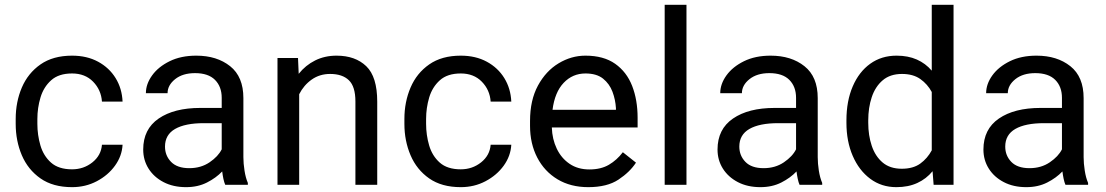

<svg xmlns="http://www.w3.org/2000/svg" viewBox="-20 -770 4608 800"><path d="M280.3 -64.5Q328.6 -64.5 365 -93.5Q401.4 -122.6 404.8 -167H490.7Q488.3 -120.1 459.2 -79.8Q430.2 -39.6 383.3 -14.9Q336.4 9.8 280.3 9.8Q200.7 9.8 148.7 -26.6Q96.7 -63 71 -123Q45.4 -183.1 45.4 -253.9V-274.4Q45.4 -345.2 71 -405.3Q96.7 -465.3 148.9 -501.7Q201.2 -538.1 280.3 -538.1Q342.3 -538.1 388.7 -512.9Q435.1 -487.8 461.7 -444.6Q488.3 -401.4 490.7 -346.7H404.8Q401.4 -395.5 367.9 -429.7Q334.5 -463.9 280.3 -463.9Q224.6 -463.9 193.1 -435.5Q161.6 -407.2 148.7 -363.8Q135.7 -320.3 135.7 -274.4V-253.9Q135.7 -207.5 148.4 -164.1Q161.1 -120.6 192.6 -92.5Q224.1 -64.5 280.3 -64.5Z M918.5 0Q914.1 -9.8 910.9 -24.7Q907.7 -39.6 905.8 -55.7Q880.4 -28.8 842.3 -9.5Q804.2 9.8 755.4 9.8Q701.7 9.8 661.4 -11.2Q621.1 -32.2 598.9 -67.6Q576.7 -103 576.7 -147Q576.7 -231.9 641.1 -276.1Q705.6 -320.3 814.5 -320.3H903.8V-362.3Q903.8 -409.2 875.7 -437.3Q847.7 -465.3 792.5 -465.3Q741.2 -465.3 709.7 -440.2Q678.2 -415 678.2 -381.8H587.9Q587.9 -419.9 613.8 -455.8Q639.6 -491.7 686.8 -514.9Q733.9 -538.1 797.9 -538.1Q883.8 -538.1 939 -494.1Q994.1 -450.2 994.1 -361.3V-115.2Q994.1 -88.9 998.8 -59.1Q1003.4 -29.3 1012.7 -7.8V0ZM768.6 -69.3Q817.4 -69.3 853.3 -93.8Q889.2 -118.2 903.8 -147.9V-256.8H829.1Q751.5 -256.8 709.5 -232.7Q667.5 -208.5 667.5 -159.2Q667.5 -121.6 692.9 -95.5Q718.3 -69.3 768.6 -69.3Z M1355.5 -461.9Q1312 -461.9 1278.8 -438.5Q1245.6 -415 1226.6 -377.4V0H1136.2V-528.3H1221.7L1224.6 -462.4Q1252.9 -498 1293 -518.1Q1333 -538.1 1382.3 -538.1Q1460.4 -538.1 1506.1 -494.1Q1551.8 -450.2 1551.8 -346.2V0H1460.9V-347.2Q1460.9 -409.2 1433.8 -435.5Q1406.7 -461.9 1355.5 -461.9Z M1899.9 -64.5Q1948.2 -64.5 1984.6 -93.5Q2021 -122.6 2024.4 -167H2110.4Q2107.9 -120.1 2078.9 -79.8Q2049.8 -39.6 2002.9 -14.9Q1956.1 9.8 1899.9 9.8Q1820.3 9.8 1768.3 -26.6Q1716.3 -63 1690.7 -123Q1665 -183.1 1665 -253.9V-274.4Q1665 -345.2 1690.7 -405.3Q1716.3 -465.3 1768.6 -501.7Q1820.8 -538.1 1899.9 -538.1Q1961.9 -538.1 2008.3 -512.9Q2054.7 -487.8 2081.3 -444.6Q2107.9 -401.4 2110.4 -346.7H2024.4Q2021 -395.5 1987.5 -429.7Q1954.1 -463.9 1899.9 -463.9Q1844.2 -463.9 1812.7 -435.5Q1781.2 -407.2 1768.3 -363.8Q1755.4 -320.3 1755.4 -274.4V-253.9Q1755.4 -207.5 1768.1 -164.1Q1780.8 -120.6 1812.3 -92.5Q1843.8 -64.5 1899.9 -64.5Z M2431.2 9.8Q2357.4 9.8 2303 -22.9Q2248.5 -55.7 2218.5 -113.5Q2188.5 -171.4 2188.5 -245.6V-266.1Q2188.5 -352.5 2221.4 -413.3Q2254.4 -474.1 2307.4 -506.1Q2360.4 -538.1 2419.4 -538.1Q2495.1 -538.1 2543.2 -504.2Q2591.3 -470.2 2614 -411.9Q2636.7 -353.5 2636.7 -279.3V-238.8H2279.3Q2280.8 -190.4 2299.8 -150.6Q2318.8 -110.8 2353.3 -87.4Q2387.7 -64 2436 -64Q2483.9 -64 2517.1 -83.5Q2550.3 -103 2575.2 -135.7L2629.9 -92.3Q2604.5 -53.2 2557.1 -21.7Q2509.8 9.8 2431.2 9.8ZM2419.4 -463.9Q2365.7 -463.9 2328.6 -424.8Q2291.5 -385.7 2282.2 -312.5H2546.4V-319.3Q2544.4 -354.5 2532 -387.7Q2519.5 -420.9 2492.7 -442.4Q2465.8 -463.9 2419.4 -463.9Z M2840.3 -750V0H2749.5V-750Z M3311.5 0Q3307.1 -9.8 3304 -24.7Q3300.8 -39.6 3298.8 -55.7Q3273.4 -28.8 3235.4 -9.5Q3197.3 9.8 3148.4 9.8Q3094.7 9.8 3054.4 -11.2Q3014.2 -32.2 2991.9 -67.6Q2969.7 -103 2969.7 -147Q2969.7 -231.9 3034.2 -276.1Q3098.6 -320.3 3207.5 -320.3H3296.9V-362.3Q3296.9 -409.2 3268.8 -437.3Q3240.7 -465.3 3185.5 -465.3Q3134.3 -465.3 3102.8 -440.2Q3071.3 -415 3071.3 -381.8H2981Q2981 -419.9 3006.8 -455.8Q3032.7 -491.7 3079.8 -514.9Q3127 -538.1 3190.9 -538.1Q3276.9 -538.1 3332 -494.1Q3387.2 -450.2 3387.2 -361.3V-115.2Q3387.2 -88.9 3391.8 -59.1Q3396.5 -29.3 3405.8 -7.8V0ZM3161.6 -69.3Q3210.4 -69.3 3246.3 -93.8Q3282.2 -118.2 3296.9 -147.9V-256.8H3222.2Q3144.5 -256.8 3102.5 -232.7Q3060.5 -208.5 3060.5 -159.2Q3060.5 -121.6 3085.9 -95.5Q3111.3 -69.3 3161.6 -69.3Z M3506.8 -258.3V-268.6Q3506.8 -349.1 3533 -409.9Q3559.1 -470.7 3606 -504.4Q3652.8 -538.1 3715.8 -538.1Q3763.7 -538.1 3800 -522Q3836.4 -505.9 3862.3 -475.6V-750H3953.1V0H3870.1L3865.7 -56.6Q3839.8 -24.9 3802.2 -7.6Q3764.6 9.8 3714.8 9.8Q3652.8 9.8 3606 -25.1Q3559.1 -60.1 3533 -120.6Q3506.8 -181.2 3506.8 -258.3ZM3597.7 -268.6V-258.3Q3597.7 -206.1 3612.3 -162.4Q3627 -118.7 3657.7 -92.8Q3688.5 -66.9 3737.3 -66.9Q3784.7 -66.9 3814.5 -88.4Q3844.2 -109.9 3862.3 -143.6V-386.7Q3844.7 -419.4 3814.7 -440.7Q3784.7 -461.9 3738.3 -461.9Q3689 -461.9 3658 -435.5Q3627 -409.2 3612.3 -365.2Q3597.7 -321.3 3597.7 -268.6Z M4419.4 0Q4415 -9.8 4411.9 -24.7Q4408.7 -39.6 4406.7 -55.7Q4381.3 -28.8 4343.3 -9.5Q4305.2 9.8 4256.3 9.8Q4202.6 9.8 4162.4 -11.2Q4122.1 -32.2 4099.9 -67.6Q4077.6 -103 4077.6 -147Q4077.6 -231.9 4142.1 -276.1Q4206.5 -320.3 4315.4 -320.3H4404.8V-362.3Q4404.8 -409.2 4376.7 -437.3Q4348.6 -465.3 4293.5 -465.3Q4242.2 -465.3 4210.7 -440.2Q4179.2 -415 4179.2 -381.8H4088.9Q4088.9 -419.9 4114.7 -455.8Q4140.6 -491.7 4187.7 -514.9Q4234.9 -538.1 4298.8 -538.1Q4384.8 -538.1 4439.9 -494.1Q4495.1 -450.2 4495.1 -361.3V-115.2Q4495.1 -88.9 4499.8 -59.1Q4504.4 -29.3 4513.7 -7.8V0ZM4269.5 -69.3Q4318.4 -69.3 4354.2 -93.8Q4390.1 -118.2 4404.8 -147.9V-256.8H4330.1Q4252.4 -256.8 4210.4 -232.7Q4168.5 -208.5 4168.5 -159.2Q4168.5 -121.6 4193.8 -95.5Q4219.2 -69.3 4269.5 -69.3Z"/></svg>

Font: Vazirmatn UI
Style: Regular
Weight: 400
Designer: Saber Rastikerdar
Foundry: Saber Rastikerdar
Version: Version 33.003